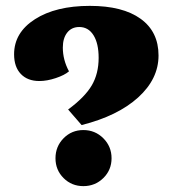

<svg xmlns="http://www.w3.org/2000/svg" viewBox="-20 -622 588 654"><path d="M258 -196 212 -249Q269 -291 292.5 -331Q316 -371 316 -425Q316 -474 298.5 -502Q281 -530 250 -530Q224 -530 209 -511Q194 -492 194 -460Q194 -418 215 -379Q200 -366 170 -356Q140 -346 114 -346Q74 -346 51 -370Q28 -394 28 -437Q28 -511 99 -556.5Q170 -602 286 -602Q398 -602 459 -558Q520 -514 520 -433Q520 -353 450.5 -290Q381 -227 258 -196ZM332 -15.5Q304 12 264 12Q224 12 196.5 -15.5Q169 -43 169 -83Q169 -123 196.5 -151Q224 -179 264 -179Q304 -179 332 -151Q360 -123 360 -83Q360 -43 332 -15.5Z"/></svg>

Font: Arapey Black
Style: Regular
Weight: 900
Designer: Eduardo Rodriguez Tunni
Foundry: Eduardo Rodriguez Tunni
Version: Version 4.000